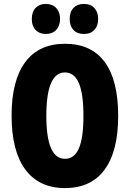

<svg xmlns="http://www.w3.org/2000/svg" viewBox="-20 -999 661 978"><path d="M582 -409Q582 -229 513 -135Q444 -41 311 -41Q179 -41 109 -135.5Q39 -230 39 -410Q39 -589 108.5 -682.5Q178 -776 311 -776Q445 -776 513.5 -683Q582 -590 582 -409ZM216 -409Q216 -190 311 -190Q359 -190 382 -243.5Q405 -297 405 -409Q405 -522 381.5 -576Q358 -630 311 -630Q216 -630 216 -409ZM142 -902Q142 -939 161.5 -959Q181 -979 213 -979Q247 -979 266.5 -958Q286 -937 286 -902Q286 -868 266.5 -847Q247 -826 213 -826Q181 -826 161.5 -846Q142 -866 142 -902ZM335 -902Q335 -939 354.5 -959Q374 -979 407 -979Q442 -979 461 -958Q480 -937 480 -902Q480 -868 461 -847Q442 -826 407 -826Q373 -826 354 -846.5Q335 -867 335 -902Z"/></svg>

Font: Noto Sans Tamil UI ExtraCondensed Black
Style: Regular
Weight: 900
Width: 2
Designer: Jelle Bosma - Monotype Design Team
Foundry: Monotype Imaging Inc.
Version: Version 2.004; ttfautohint (v1.8.4.7-5d5b)